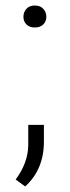

<svg xmlns="http://www.w3.org/2000/svg" viewBox="-20 -547 254 700"><path d="M37.1 0ZM65.4 -485.8Q65.4 -502.9 76.4 -514.9Q87.4 -526.9 106.9 -526.9Q126.5 -526.9 137.7 -514.9Q148.9 -502.9 148.9 -485.8Q148.9 -468.8 137.7 -457.8Q126.5 -446.8 106.9 -446.8Q87.4 -446.8 76.4 -457.8Q65.4 -468.8 65.4 -485.8ZM71.8 132.8 37.1 107.4Q81.5 47.9 83 -16.1V-91.8H140.1V-30.8Q140.1 70.8 71.8 132.8Z"/></svg>

Font: Roboto Light
Style: Regular
Weight: 300
Designer: Google
Version: Version 2.134; 2016; ttfautohint (v1.6)